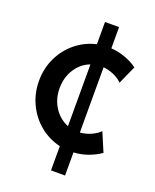

<svg xmlns="http://www.w3.org/2000/svg" viewBox="-142 -720 748 926"><g transform="rotate(20 232.0 -257.0)"><path d="M234.4 -0.5Q177.2 -13.7 131.1 -51Q85 -88.4 58.6 -143.6Q32.2 -198.7 32.2 -262.7Q32.2 -328.6 59.3 -383.5Q86.4 -438.5 132.6 -474.9Q178.7 -511.2 234.4 -523.4V-637.7H306.6V-528.8Q343.3 -526.4 378.7 -513.7Q414.1 -501 442.4 -480.5L400.4 -386.7Q381.8 -405.3 355.5 -416.5Q329.1 -427.7 302.7 -430.2V-95.2Q332 -97.7 358.9 -109.6Q385.7 -121.6 402.3 -138.7L443.4 -42Q415 -22 379.9 -9.3Q344.7 3.4 306.6 5.4V124H234.4ZM238.3 -104.5V-421.4Q193.4 -404.8 165.5 -362.1Q137.7 -319.3 137.7 -262.7Q137.7 -208 165.5 -165Q193.4 -122.1 238.3 -104.5Z"/></g></svg>

Font: Reddit Sans Fudge SemiBold
Style: Regular
Weight: 600
Designer: Stephen Hutchings
Foundry: Reddit
Version: Version 1.011